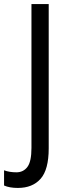

<svg xmlns="http://www.w3.org/2000/svg" viewBox="-78 -734 337 946"><path d="M10 192Q-31 192 -58 180V105Q-45 110 -29.5 112.5Q-14 115 3 115Q37 115 57 88.5Q77 62 77 -5V-714H162V-3Q162 102 122 147Q82 192 10 192Z"/></svg>

Font: Noto Sans Gurmukhi Condensed
Style: Regular
Weight: 400
Width: 3
Designer: Jelle Bosma - Monotype Design Team
Foundry: Monotype Imaging Inc.
Version: Version 2.004; ttfautohint (v1.8.4.7-5d5b)